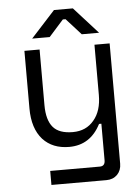

<svg xmlns="http://www.w3.org/2000/svg" viewBox="-59 -737 715 983"><g transform="rotate(-5 298.0 -245.5)"><path d="M447 -90H435Q382 14 273 14Q188 14 138 -40Q87 -97 87 -200V-496H165V-210Q165 -133 197 -96Q228 -60 298 -60Q367 -60 407 -109Q447 -156 447 -238V-496H525V122Q525 156 504 178Q482 200 448 200H165V128H420Q447 128 447 98ZM222 -555H132L256 -691H353L476 -555H387L311 -639H297Z"/></g></svg>

Font: Rilu
Style: Regular
Weight: 500
Designer: Alí Sinisterra
Foundry: Alí Sinisterra
Version: 0.1